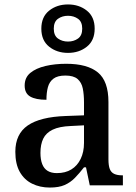

<svg xmlns="http://www.w3.org/2000/svg" viewBox="-20 -834 613 864"><path d="M204 10Q160 10 124.5 -7.5Q89 -25 69 -60.5Q49 -96 49 -151Q49 -231 105 -269.5Q161 -308 276 -312L358 -315V-373Q358 -409 352.5 -436Q347 -463 329 -478.5Q311 -494 274 -494Q239 -494 220.5 -480Q202 -466 195.5 -441.5Q189 -417 189 -385Q141 -385 116 -399.5Q91 -414 91 -449Q91 -485 116.5 -506Q142 -527 184.5 -537Q227 -547 278 -547Q373 -547 420.5 -508Q468 -469 468 -375V-117Q468 -89 474 -73.5Q480 -58 494 -51.5Q508 -45 530 -45H533V0H384L367 -81H358Q337 -54 317 -33.5Q297 -13 271 -1.5Q245 10 204 10ZM236 -55Q274 -55 301 -71.5Q328 -88 343 -119Q358 -150 358 -191V-270L299 -267Q247 -265 217 -250.5Q187 -236 174.5 -210Q162 -184 162 -146Q162 -116 170 -95.5Q178 -75 194.5 -65Q211 -55 236 -55ZM286 -596Q236 -596 201 -624Q166 -652 166 -705Q166 -758 201 -786Q236 -814 286 -814Q336 -814 371 -786Q406 -758 406 -705Q406 -652 371 -624Q336 -596 286 -596ZM286 -647Q312 -647 331 -660.5Q350 -674 350 -705Q350 -736 331 -749.5Q312 -763 286 -763Q260 -763 241 -749.5Q222 -736 222 -705Q222 -674 241 -660.5Q260 -647 286 -647Z"/></svg>

Font: Noto Serif Gujarati Medium
Style: Regular
Weight: 500
Version: Version 2.102